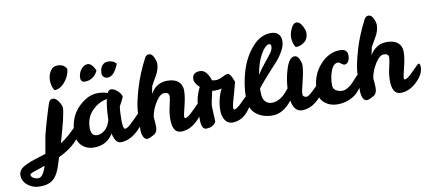

<svg xmlns="http://www.w3.org/2000/svg" viewBox="-338 -1144 3966 1762"><g transform="rotate(-10 1645.5 -263.0)"><path d="M165 -499Q192 -499 217 -461Q242 -423 242 -400Q242 -338 167 -83Q215 -113 256.5 -151.5Q298 -190 318.5 -211.5Q339 -233 346 -233Q360 -233 360 -198Q360 -141 294 -73.5Q228 -6 129 39L103 120Q90 157 77.5 181.5Q65 206 43 229Q21 252 -12 263Q-45 274 -91 274Q-156 274 -203 235.5Q-250 197 -250 141Q-250 126 -244 112.5Q-238 99 -229.5 88.5Q-221 78 -204 68Q-187 58 -173 51Q-159 44 -133.5 34.5Q-108 25 -90.5 19.5Q-73 14 -41 4Q-9 -6 10 -12Q16 -43 26.5 -106Q37 -169 42 -188Q58 -252 87 -349Q116 -446 126 -471Q137 -499 165 -499ZM194 -573Q168 -614 168 -668Q168 -715 191.5 -753.5Q215 -792 259 -792Q321 -792 343 -745Q341 -686 295 -629.5Q249 -573 194 -573ZM-92 197Q-47 197 -16 94Q-40 103 -66.5 112Q-93 121 -107.5 125.5Q-122 130 -135 135Q-148 140 -153 144Q-158 148 -158 153Q-158 173 -136 185Q-114 197 -92 197Z M640 -472Q661 -467 670 -462Q684 -491 704 -491Q734 -491 767 -459.5Q800 -428 800 -403Q783 -365 759 -324Q751 -281 751 -194Q751 -112 772 -112Q790 -112 824 -143Q858 -174 887.5 -205Q917 -236 924 -236Q942 -236 942 -198Q942 -132 866 -64.5Q790 3 712 3Q660 3 641 -90Q581 8 462 8Q392 8 348.5 -35Q305 -78 305 -150Q305 -281 379 -371Q418 -417 470 -447.5Q522 -478 580 -478Q608 -478 640 -472ZM509 -99Q547 -99 581.5 -128.5Q616 -158 633 -218Q636 -337 653 -410Q572 -395 512 -333Q452 -271 452 -176Q452 -99 509 -99ZM605 -685Q589 -647 556.5 -624.5Q524 -602 485 -602Q445 -602 445 -642Q445 -687 472.5 -721.5Q500 -756 534 -756Q572 -756 605 -685ZM799 -714Q756 -602 695 -602Q673 -602 659 -616Q645 -630 645 -649Q645 -694 666 -720.5Q687 -747 721 -747Q772 -747 799 -714Z M1194 -125Q1194 -183 1209.5 -247.5Q1225 -312 1225 -336Q1225 -372 1180 -372Q1141 -372 1099.5 -305.5Q1058 -239 1048 -173Q1054 -111 1054 -84Q1054 -29 1019 -10Q975 15 957 15Q935 15 921 -11Q907 -37 907 -82Q907 -188 913.5 -260Q920 -332 956.5 -457.5Q993 -583 1064 -720Q1078 -747 1104 -747Q1131 -747 1148 -710.5Q1165 -674 1165 -649Q1165 -624 1157 -597.5Q1149 -571 1139.5 -554Q1130 -537 1112 -506Q1094 -475 1084 -456L1069 -384Q1126 -479 1227 -479Q1294 -479 1329.5 -448.5Q1365 -418 1365 -364Q1365 -308 1344 -224.5Q1323 -141 1323 -129Q1323 -112 1334 -112Q1356 -112 1415 -172.5Q1474 -233 1481 -233Q1495 -233 1495 -198Q1495 -131 1424.5 -64Q1354 3 1274 3Q1194 3 1194 -125Z M1783 -445Q1811 -445 1839 -360Q1829 -319 1813.5 -265.5Q1798 -212 1789 -178.5Q1780 -145 1780 -129Q1780 -112 1791 -112Q1813 -112 1872 -172.5Q1931 -233 1938 -233Q1952 -233 1952 -198Q1952 -129 1891.5 -63Q1831 3 1753 3Q1708 3 1684 -34Q1660 -71 1660 -125Q1660 -229 1707 -323Q1687 -314 1643 -314Q1634 -314 1618 -316Q1591 -204 1591 -176Q1591 -146 1594 -98Q1597 -50 1597 -39Q1597 -23 1572.5 -3.5Q1548 16 1504 16Q1460 16 1460 -82Q1460 -190 1470.5 -250.5Q1481 -311 1512 -371Q1466 -414 1466 -450Q1466 -514 1538 -514Q1575 -514 1600 -480Q1625 -446 1632 -412Q1646 -407 1670 -407Q1697 -407 1734 -426Q1771 -445 1783 -445Z M2125 3Q2034 3 1973 -46.5Q1912 -96 1912 -196Q1912 -323 1950 -446.5Q1988 -570 2065 -657.5Q2142 -745 2240 -745Q2283 -745 2307.5 -721.5Q2332 -698 2332 -656Q2332 -613 2304.5 -563.5Q2277 -514 2241.5 -475Q2206 -436 2148.5 -372.5Q2091 -309 2054 -261V-221Q2054 -167 2077.5 -140Q2101 -113 2140 -113Q2220 -113 2291 -204Q2313 -233 2327 -233Q2341 -233 2341 -198Q2341 -130 2272.5 -63.5Q2204 3 2125 3ZM2207 -647Q2172 -647 2129.5 -575Q2087 -503 2067 -386Q2101 -439 2144.5 -491.5Q2188 -544 2206 -570.5Q2224 -597 2224 -625Q2224 -647 2207 -647Z M2402 3Q2302 3 2302 -184Q2302 -288 2334 -392.5Q2366 -497 2416 -497Q2444 -497 2459.5 -462Q2475 -427 2475 -401Q2474 -352 2450.5 -259Q2427 -166 2427 -143Q2427 -129 2437 -120.5Q2447 -112 2462 -112Q2484 -112 2543 -172.5Q2602 -233 2609 -233Q2623 -233 2623 -198Q2623 -131 2552.5 -64Q2482 3 2402 3ZM2443 -578Q2416 -619 2416 -674Q2416 -709 2437 -754.5Q2458 -800 2488 -800Q2517 -800 2539.5 -758.5Q2562 -717 2562 -692Q2562 -636 2525.5 -607Q2489 -578 2443 -578Z M2799 -371Q2757 -371 2733.5 -311Q2710 -251 2710 -176Q2710 -140 2738 -124.5Q2766 -109 2795 -109Q2822 -109 2852.5 -129Q2883 -149 2903.5 -172.5Q2924 -196 2943 -216Q2962 -236 2970 -236Q2988 -236 2988 -198Q2988 -173 2972 -140Q2956 -107 2926 -73.5Q2896 -40 2844 -17Q2792 6 2730 6Q2662 6 2612.5 -34Q2563 -74 2563 -150Q2563 -289 2646.5 -384.5Q2730 -480 2837 -480Q2906 -480 2906 -419Q2906 -385 2892 -363.5Q2878 -342 2857 -342Q2844 -342 2827.5 -356.5Q2811 -371 2799 -371Z M3240 -125Q3240 -183 3255.5 -247.5Q3271 -312 3271 -336Q3271 -372 3226 -372Q3187 -372 3145.5 -305.5Q3104 -239 3094 -173Q3100 -111 3100 -84Q3100 -29 3065 -10Q3021 15 3003 15Q2981 15 2967 -11Q2953 -37 2953 -82Q2953 -188 2959.5 -260Q2966 -332 3002.5 -457.5Q3039 -583 3110 -720Q3124 -747 3150 -747Q3177 -747 3194 -710.5Q3211 -674 3211 -649Q3211 -624 3203 -597.5Q3195 -571 3185.5 -554Q3176 -537 3158 -506Q3140 -475 3130 -456L3115 -384Q3172 -479 3273 -479Q3340 -479 3375.5 -448.5Q3411 -418 3411 -364Q3411 -308 3390 -224.5Q3369 -141 3369 -129Q3369 -112 3380 -112Q3402 -112 3461 -172.5Q3520 -233 3527 -233Q3541 -233 3541 -198Q3541 -131 3470.5 -64Q3400 3 3320 3Q3240 3 3240 -125Z"/></g></svg>

Font: LeckerliOne
Style: Regular
Weight: 400
Designer: Gesine Todt
Foundry: Gesine Todt
Version: Version 1.000